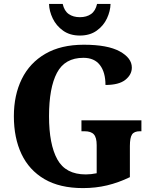

<svg xmlns="http://www.w3.org/2000/svg" viewBox="-20 -953 782 983"><path d="M405 10Q286 10 207.5 -36Q129 -82 90 -164.5Q51 -247 51 -358Q51 -466 91.5 -548.5Q132 -631 212 -677.5Q292 -724 409 -724Q531 -724 593 -690Q655 -656 655 -607Q655 -571 622 -544.5Q589 -518 520 -518Q520 -583 491.5 -620Q463 -657 407 -657Q312 -657 271.5 -580Q231 -503 231 -358Q231 -214 273.5 -137Q316 -60 419 -60Q446 -60 475 -66V-210Q475 -249 460.5 -265Q446 -281 413 -281H397V-337H704V-281H696Q667 -281 656 -264.5Q645 -248 645 -206V-46Q587 -18 528.5 -4Q470 10 405 10ZM389 -771Q338 -771 303 -796Q268 -821 250 -858.5Q232 -896 231 -933H301Q309 -897 332 -881Q355 -865 389 -865Q423 -865 446 -881Q469 -897 477 -933H546Q545 -896 527.5 -858.5Q510 -821 475 -796Q440 -771 389 -771Z"/></svg>

Font: Noto Serif Ethiopic SemiCondensed ExtraBold
Style: Regular
Weight: 800
Width: 4
Designer: Monotype Design Team
Foundry: Monotype Imaging Inc.
Version: Version 2.102; ttfautohint (v1.8.4.7-5d5b)